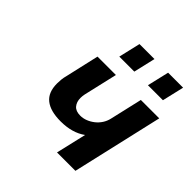

<svg xmlns="http://www.w3.org/2000/svg" viewBox="-184 -848 996 996"><g transform="rotate(45 314.0 -350.0)"><path d="M175 -500H310L267 -314Q264 -299 264 -286Q264 -257 279.5 -238.5Q295 -220 328 -220Q349 -220 369 -228Q389 -236 406 -249.5Q423 -263 435 -281.5Q447 -300 452 -322L493 -500H628L513 0H378L417 -167Q362 -127 277 -127Q202 -127 163.5 -157.5Q125 -188 125 -253Q125 -266 126.5 -282Q128 -298 133 -316ZM465 -580 493 -700H603L575 -580ZM255 -580 283 -700H393L365 -580Z"/></g></svg>

Font: Perun
Style: Bold Italic
Weight: 700
Italic angle: -12°
Foundry: Copyright (c) Stefan Peev, Context Ltd, 2016
Version: Version 1.027